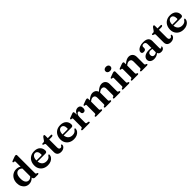

<svg xmlns="http://www.w3.org/2000/svg" viewBox="581 -2778 4824 4824"><g transform="rotate(-45 2993.0 -366.0)"><path d="M35.5 -224Q35.5 -304 67.8 -363Q100 -422 154.5 -454Q209 -486 276.5 -486Q346 -486 397 -448.5V-626Q397 -648.5 380.5 -651.5L354.5 -653.5Q337 -657.5 337 -672Q337 -680.5 342 -685.8Q347 -691 360.5 -696L452.5 -730Q471.5 -737 483.2 -740.2Q495 -743.5 505.5 -743.5Q538.5 -743.5 538.5 -711V-81.5Q538.5 -65.5 542.8 -58.2Q547 -51 556 -48L575 -43Q594 -36.5 594 -21Q594 0 565.5 0H463.5Q437 0 419.2 -16.8Q401.5 -33.5 401.5 -59.5Q368 -25 327.8 -6.2Q287.5 12.5 242 12.5Q182.5 12.5 136 -17.8Q89.5 -48 62.5 -101.5Q35.5 -155 35.5 -224ZM183 -239.5Q183 -148 216 -103.8Q249 -59.5 299.5 -59.5Q354 -59.5 397 -108.5V-383.5Q355.5 -428.5 302 -428.5Q250.5 -428.5 216.8 -382.8Q183 -337 183 -239.5Z M1126 -296.5Q1126 -240 1065.5 -240H791Q800 -162.5 843.8 -123.5Q887.5 -84.5 955 -84.5Q1045.5 -84.5 1084.5 -151.5Q1100.5 -168.5 1110 -168.5Q1118 -168.5 1121.8 -161.2Q1125.5 -154 1125 -143.5Q1123 -101.5 1095.2 -66Q1067.5 -30.5 1019.5 -9Q971.5 12.5 910 12.5Q837 12.5 781 -17.2Q725 -47 693 -100.8Q661 -154.5 661 -226.5Q661 -302.5 691.5 -361.2Q722 -420 778.5 -453Q835 -486 914 -486Q1014.5 -486 1070.2 -433Q1126 -380 1126 -296.5ZM895.5 -435.5Q848.5 -435.5 818.8 -394Q789 -352.5 789 -279H958Q984 -279 984 -302.5Q984 -368 960 -401.8Q936 -435.5 895.5 -435.5Z M1224.5 -425 1201.5 -431.5Q1179.5 -438.5 1179.5 -453.5Q1179.5 -474.5 1205 -474.5H1235Q1247 -474.5 1255.2 -479Q1263.5 -483.5 1272.5 -495.5L1326 -571.5Q1346 -597 1365.5 -597Q1388 -597 1388 -571V-474.5H1498Q1523.5 -474.5 1523.5 -455.5Q1523.5 -442 1510.2 -433Q1497 -424 1467.5 -424H1388V-143.5Q1388 -71.5 1440.5 -71.5Q1465 -71.5 1475.8 -83.5Q1486.5 -95.5 1493 -107.8Q1499.5 -120 1512 -120Q1528.5 -120 1528.5 -98Q1528.5 -69.5 1509.8 -44.8Q1491 -20 1458.5 -4.8Q1426 10.5 1384.5 10.5Q1320 10.5 1283.5 -21.8Q1247 -54 1247 -119.5V-394.5Q1247 -417.5 1224.5 -425Z M2052.5 -296.5Q2052.5 -240 1992 -240H1717.5Q1726.5 -162.5 1770.2 -123.5Q1814 -84.5 1881.5 -84.5Q1972 -84.5 2011 -151.5Q2027 -168.5 2036.5 -168.5Q2044.5 -168.5 2048.2 -161.2Q2052 -154 2051.5 -143.5Q2049.5 -101.5 2021.8 -66Q1994 -30.5 1946 -9Q1898 12.5 1836.5 12.5Q1763.5 12.5 1707.5 -17.2Q1651.5 -47 1619.5 -100.8Q1587.5 -154.5 1587.5 -226.5Q1587.5 -302.5 1618 -361.2Q1648.5 -420 1705 -453Q1761.5 -486 1840.5 -486Q1941 -486 1996.8 -433Q2052.5 -380 2052.5 -296.5ZM1822 -435.5Q1775 -435.5 1745.2 -394Q1715.5 -352.5 1715.5 -279H1884.5Q1910.5 -279 1910.5 -302.5Q1910.5 -368 1886.5 -401.8Q1862.5 -435.5 1822 -435.5Z M2316.5 -451 2322 -373Q2341 -429 2376.5 -457.5Q2412 -486 2453.5 -486Q2501.5 -486 2527.5 -459Q2553.5 -432 2553.5 -381Q2553.5 -336 2535 -313.8Q2516.5 -291.5 2487 -291.5Q2457 -291.5 2441.2 -307.5Q2425.5 -323.5 2425.5 -352V-370.5Q2425 -401.5 2395.5 -401.5Q2368.5 -401.5 2346.5 -369.2Q2324.5 -337 2324.5 -268V-81.5Q2324.5 -67 2330.2 -60.2Q2336 -53.5 2351.5 -51L2394 -44.5Q2417.5 -40.5 2417.5 -21.5Q2417.5 0 2389 0H2155.5Q2127.5 0 2127.5 -21Q2127.5 -36 2146 -43L2165.5 -48Q2174.5 -51 2179 -58.2Q2183.5 -65.5 2183.5 -81.5V-365Q2183.5 -387.5 2167 -390.5L2140.5 -392.5Q2123.5 -396.5 2123.5 -411Q2123.5 -426.5 2147 -435L2236.5 -468Q2261.5 -477.5 2273.2 -480.5Q2285 -483.5 2292 -483.5Q2312.5 -483.5 2316.5 -451Z M2805.5 -451V-398Q2861.5 -446.5 2904 -466.2Q2946.5 -486 2985 -486Q3035.5 -486 3070.5 -460.8Q3105.5 -435.5 3119.5 -391Q3178.5 -443.5 3222.8 -464.8Q3267 -486 3307 -486Q3371.5 -486 3410.5 -444.8Q3449.5 -403.5 3449.5 -334V-83Q3449.5 -66 3454.2 -58.5Q3459 -51 3468.5 -48L3486 -43Q3504.5 -36 3504.5 -21Q3504.5 0 3477 0H3283.5Q3255 0 3255 -22.5Q3255 -36 3271 -43L3290 -48Q3299.5 -51.5 3303.8 -59Q3308 -66.5 3308 -83V-313.5Q3308 -357.5 3287.5 -379.2Q3267 -401 3230.5 -401Q3184 -401 3132 -357L3127 -352Q3127.5 -343.5 3127.5 -334V-83Q3127.5 -66 3132.2 -58.8Q3137 -51.5 3146.5 -48L3163.5 -42.5Q3179.5 -36 3179.5 -22.5Q3179.5 0 3151 0H2962Q2933.5 0 2933.5 -22.5Q2933.5 -36 2949 -43L2968 -48Q2977.5 -51.5 2982 -59Q2986.5 -66.5 2986.5 -83V-313.5Q2986.5 -357.5 2965.8 -379.2Q2945 -401 2909 -401Q2862.5 -401 2810.5 -357L2805.5 -353V-81.5Q2805.5 -65.5 2810 -58.5Q2814.5 -51.5 2823.5 -48L2841.5 -43Q2857.5 -36.5 2857.5 -22.5Q2857.5 0 2829 0H2636.5Q2608.5 0 2608.5 -21Q2608.5 -36 2627 -43L2646.5 -48Q2655.5 -51 2660 -58.2Q2664.5 -65.5 2664.5 -81.5V-366Q2664.5 -389 2648 -392L2621.5 -394Q2604.5 -397.5 2604.5 -412.5Q2604.5 -421 2609.5 -426Q2614.5 -431 2628 -436L2719.5 -470Q2738.5 -477 2750.5 -480.2Q2762.5 -483.5 2773 -483.5Q2805.5 -483.5 2805.5 -451Z M3688 -560.5Q3647.5 -560.5 3623.2 -581Q3599 -601.5 3599 -635.5Q3599 -669 3623.2 -689.2Q3647.5 -709.5 3688 -709.5Q3728.5 -709.5 3753 -689Q3777.5 -668.5 3777.5 -635.5Q3777.5 -601.5 3753 -581Q3728.5 -560.5 3688 -560.5ZM3769.5 -451V-81.5Q3769.5 -65.5 3774 -58.2Q3778.5 -51 3787.5 -48L3806 -43Q3825.5 -36.5 3825.5 -21Q3825.5 0 3797 0H3600.5Q3572.5 0 3572.5 -21Q3572.5 -36 3591 -43L3610.5 -48Q3619.5 -51 3624 -58.2Q3628.5 -65.5 3628.5 -81.5V-366Q3628.5 -389 3612 -392L3585.5 -394Q3568.5 -397.5 3568.5 -412.5Q3568.5 -421 3573.5 -426Q3578.5 -431 3592 -436L3683.5 -470Q3703.5 -477.5 3715.2 -480.5Q3727 -483.5 3736 -483.5Q3769.5 -483.5 3769.5 -451Z M4088.5 -451V-398Q4144.5 -446.5 4187.8 -466.2Q4231 -486 4269.5 -486Q4334.5 -486 4374 -444.8Q4413.5 -403.5 4413.5 -334V-83Q4413.5 -66 4418.2 -58.5Q4423 -51 4432.5 -48L4450 -43Q4469 -36 4469 -21Q4469 0 4441 0H4248Q4219.5 0 4219.5 -22.5Q4219.5 -36 4235 -43L4254 -48Q4263.5 -51.5 4268 -59Q4272.5 -66.5 4272.5 -83V-313.5Q4272.5 -357.5 4251 -379.2Q4229.5 -401 4193.5 -401Q4171 -401 4145.5 -390.2Q4120 -379.5 4093.5 -357L4088.5 -353V-81.5Q4088.5 -65.5 4093 -58.5Q4097.5 -51.5 4106.5 -48L4124.5 -43Q4140.5 -36.5 4140.5 -22.5Q4140.5 0 4112 0H3919.5Q3891.5 0 3891.5 -21Q3891.5 -36 3910 -43L3929.5 -48Q3938.5 -51 3943 -58.2Q3947.5 -65.5 3947.5 -81.5V-366Q3947.5 -389 3931 -392L3904.5 -394Q3887.5 -397.5 3887.5 -412.5Q3887.5 -421 3892.5 -426Q3897.5 -431 3911 -436L4002.5 -470Q4021.5 -477 4033.5 -480.2Q4045.5 -483.5 4056 -483.5Q4088.5 -483.5 4088.5 -451Z M4540 -105Q4540 -167.5 4596 -206Q4652 -244.5 4752.5 -244.5Q4775 -244.5 4795 -241.8Q4815 -239 4831.5 -234V-374.5Q4831.5 -410 4813.5 -429.2Q4795.5 -448.5 4763 -448.5Q4733.5 -448.5 4717.5 -435.8Q4701.5 -423 4701.5 -405V-361Q4701.5 -330.5 4681.2 -314.2Q4661 -298 4624.5 -298Q4593 -298 4577 -312.8Q4561 -327.5 4561 -353.5Q4561 -385 4587 -415.2Q4613 -445.5 4663.8 -465.5Q4714.5 -485.5 4789 -485.5Q4881 -485.5 4926 -448.2Q4971 -411 4971 -347.5V-87.5Q4971 -59.5 4993 -59.5Q5004.5 -59.5 5009.8 -64.8Q5015 -70 5019 -75Q5022 -78.5 5025 -81Q5028 -83.5 5032.5 -83.5Q5044.5 -83.5 5044.5 -66.5Q5044.5 -49.5 5032.8 -31.2Q5021 -13 4997.5 -0.2Q4974 12.5 4939.5 12.5Q4900 12.5 4874.2 -3.5Q4848.5 -19.5 4842.5 -48Q4813.5 -19 4772.8 -3.2Q4732 12.5 4687.5 12.5Q4621.5 12.5 4580.8 -20Q4540 -52.5 4540 -105ZM4684 -128.5Q4684 -91 4704 -71.2Q4724 -51.5 4755.5 -51.5Q4797.5 -51.5 4831.5 -79.5V-197.5Q4817.5 -202.5 4803 -205.5Q4788.5 -208.5 4772.5 -208.5Q4731 -208.5 4707.5 -187.2Q4684 -166 4684 -128.5Z M5123.5 -425 5100.5 -431.5Q5078.5 -438.5 5078.5 -453.5Q5078.5 -474.5 5104 -474.5H5134Q5146 -474.5 5154.2 -479Q5162.5 -483.5 5171.5 -495.5L5225 -571.5Q5245 -597 5264.5 -597Q5287 -597 5287 -571V-474.5H5397Q5422.5 -474.5 5422.5 -455.5Q5422.5 -442 5409.2 -433Q5396 -424 5366.5 -424H5287V-143.5Q5287 -71.5 5339.5 -71.5Q5364 -71.5 5374.8 -83.5Q5385.5 -95.5 5392 -107.8Q5398.5 -120 5411 -120Q5427.5 -120 5427.5 -98Q5427.5 -69.5 5408.8 -44.8Q5390 -20 5357.5 -4.8Q5325 10.5 5283.5 10.5Q5219 10.5 5182.5 -21.8Q5146 -54 5146 -119.5V-394.5Q5146 -417.5 5123.5 -425Z M5951.5 -296.5Q5951.5 -240 5891 -240H5616.5Q5625.5 -162.5 5669.2 -123.5Q5713 -84.5 5780.5 -84.5Q5871 -84.5 5910 -151.5Q5926 -168.5 5935.5 -168.5Q5943.5 -168.5 5947.2 -161.2Q5951 -154 5950.5 -143.5Q5948.5 -101.5 5920.8 -66Q5893 -30.5 5845 -9Q5797 12.5 5735.5 12.5Q5662.5 12.5 5606.5 -17.2Q5550.5 -47 5518.5 -100.8Q5486.5 -154.5 5486.5 -226.5Q5486.5 -302.5 5517 -361.2Q5547.5 -420 5604 -453Q5660.5 -486 5739.5 -486Q5840 -486 5895.8 -433Q5951.5 -380 5951.5 -296.5ZM5721 -435.5Q5674 -435.5 5644.2 -394Q5614.5 -352.5 5614.5 -279H5783.5Q5809.5 -279 5809.5 -302.5Q5809.5 -368 5785.5 -401.8Q5761.5 -435.5 5721 -435.5Z"/></g></svg>

Font: Fraunces 9pt SemiBold
Style: Regular
Weight: 600
Version: Version 1.000;[b76b70a41]